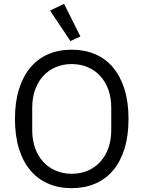

<svg xmlns="http://www.w3.org/2000/svg" viewBox="-20 -969 748 1001"><path d="M354 12Q286 12 231.5 -11.5Q177 -35 138.5 -80.5Q100 -126 79 -193.5Q58 -261 58 -349Q58 -437 79 -504Q100 -571 138.5 -617Q177 -663 231.5 -686.5Q286 -710 354 -710Q421 -710 476 -686.5Q531 -663 569.5 -617Q608 -571 629 -504Q650 -437 650 -349Q650 -261 629 -193.5Q608 -126 569.5 -80.5Q531 -35 476 -11.5Q421 12 354 12ZM354 -63Q399 -63 437 -79Q475 -95 502.5 -125Q530 -155 545 -197Q560 -239 560 -291V-407Q560 -459 545 -501Q530 -543 502.5 -573Q475 -603 437 -619Q399 -635 354 -635Q309 -635 271 -619Q233 -603 205.5 -573Q178 -543 163 -501Q148 -459 148 -407V-291Q148 -239 163 -197Q178 -155 205.5 -125Q233 -95 271 -79Q309 -63 354 -63ZM241 -914 314 -949 399 -779 347 -755Z"/></svg>

Font: IBM Plex Sans Thai
Style: Regular
Weight: 400
Designer: Mike Abbink, Paul van der Laan, Pieter van Rosmalen, Ben Mitchell, Mark Frömberg
Foundry: Bold Monday
Version: Version 1.2